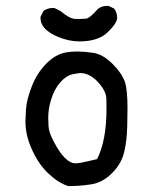

<svg xmlns="http://www.w3.org/2000/svg" viewBox="-20 -627 540 649"><path d="M211 2Q178 -8 143.5 -40.5Q109 -73 86 -126Q66 -171 66 -218Q66 -227 68 -258.5Q70 -290 87.5 -335Q105 -380 136.5 -412Q168 -444 204 -450Q222 -453 242 -453Q262 -453 294.5 -448.5Q327 -444 359.5 -412Q392 -380 403 -348Q411 -321 411 -259Q411 -247 410 -199Q409 -151 399.5 -112Q390 -73 358.5 -41.5Q327 -10 289 -4Q251 2 211 2ZM235 -75Q248 -75 270.5 -80.5Q293 -86 308 -89Q340 -152 340 -259Q340 -266 339.5 -293.5Q339 -321 307 -354Q280 -380 252 -380Q246 -380 225.5 -376Q205 -372 184.5 -349.5Q164 -327 153 -291Q143 -260 143 -228Q143 -222 144 -200.5Q145 -179 162 -148Q200 -75 235 -75ZM248 -487Q214 -487 177 -502Q117 -527 117 -565V-570L127 -590Q141 -600 158 -600H164L184 -590Q216 -563 235 -563H247Q259 -563 271 -564Q283 -565 310 -596Q323 -607 341 -607H347L366 -598Q376 -584 376 -567Q376 -549 344 -518Q312 -487 248 -487Z"/></svg>

Font: Xiaolai SC
Style: Regular
Weight: 400
Designer: Nozomi Seto 瀬戸のぞみ
Version: Version 3.11;December 4, 2020;FontCreator 13.0.0.2613 64-bit